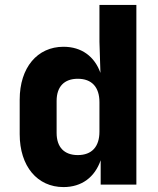

<svg xmlns="http://www.w3.org/2000/svg" viewBox="-20 -750 640 780"><path d="M238 10C312 10 365 -30 389 -99V0H534V-730H384V-580L388 -454C364 -521 311 -560 238 -560C132 -560 60 -476 60 -345V-205C60 -74 132 10 238 10ZM296 -120C241 -120 210 -152 210 -210V-340C210 -398 241 -430 296 -430C353 -430 384 -396 384 -335V-215C384 -154 353 -120 296 -120Z"/></svg>

Font: JetBrains Mono ExtraBold
Style: Regular
Weight: 800
Monospace: yes
Designer: Philipp Nurullin, Konstantin Bulenkov
Foundry: JetBrains
Version: Version 2.305